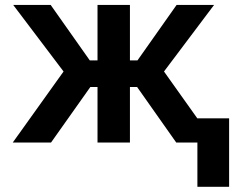

<svg xmlns="http://www.w3.org/2000/svg" viewBox="-20 -565 928 761"><path d="M231.9 -281.6 32.3 -545.5H180.8L335.9 -325.6H366.5V-545.5H495V-325.6H524.9L680 -545.5H828.5L630 -281.6L762.4 -95.5V-95.9H888.1V175.4H762.4V0H678.6L523.4 -220.2H495V0H366.5V-220.2H338.1L182.2 0H30.5Z"/></svg>

Font: DeltaSans SemiBold
Style: Regular
Weight: 600
Designer: Rasmus Andersson
Foundry: rsms
Version: Version 3.012